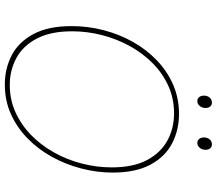

<svg xmlns="http://www.w3.org/2000/svg" viewBox="-70 -800 877 776"><g transform="rotate(90 368.0 -412.5)"><path d="M322 6Q258 6 204.5 -21.5Q151 -49 118.5 -109Q86 -169 86 -264Q86 -330 102.5 -393.5Q119 -457 150 -512Q181 -567 225 -609Q269 -651 323.5 -674.5Q378 -698 441 -698Q506 -698 560 -670Q614 -642 646 -582.5Q678 -523 678 -430Q678 -366 661.5 -303Q645 -240 614.5 -184.5Q584 -129 540 -86Q496 -43 441.5 -18.5Q387 6 322 6ZM324 -14Q383 -14 434 -37Q485 -60 526 -100Q567 -140 596.5 -192.5Q626 -245 641.5 -305Q657 -365 657 -426Q657 -513 627.5 -568.5Q598 -624 548.5 -651Q499 -678 438 -678Q379 -678 328 -655Q277 -632 236.5 -592Q196 -552 167 -499.5Q138 -447 122.5 -387Q107 -327 107 -266Q107 -180 136 -124Q165 -68 214.5 -41Q264 -14 324 -14ZM389 -772Q379 -772 373 -779.5Q367 -787 367 -799Q367 -813 375 -822Q383 -831 395 -831Q405 -831 411 -824Q417 -817 417 -805Q417 -792 409 -782Q401 -772 389 -772ZM558 -772Q548 -772 542 -779.5Q536 -787 536 -799Q536 -813 544 -822Q552 -831 564 -831Q574 -831 580 -824Q586 -817 586 -805Q586 -792 578 -782Q570 -772 558 -772Z"/></g></svg>

Font: Bitter Thin
Style: Italic
Weight: 100
Italic angle: -9°
Designer: Sol Matas, and Bitter project Authors
Foundry: Sol Matas
Version: Version 2.002